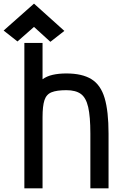

<svg xmlns="http://www.w3.org/2000/svg" viewBox="-55 -1036 675 1056"><path d="M79 0V-800H179V-600Q202 -617 235 -624.5Q268 -632 310 -632Q397 -632 448 -600.5Q499 -569 520.5 -496.5Q542 -424 542 -301V0H442V-301Q442 -395 430 -447Q418 -499 389.5 -519.5Q361 -540 310 -540Q257 -540 228.5 -528.5Q200 -517 189.5 -485Q179 -453 179 -391V0ZM222 -806 132 -888 41 -808 -35 -868 132 -1016 299 -866Z"/></svg>

Font: Victor Mono Thin
Style: Regular
Weight: 100
Monospace: yes
Designer: Rune Bjørnerås
Version: Version 1.561;gftools[0.9.30]